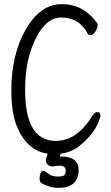

<svg xmlns="http://www.w3.org/2000/svg" viewBox="-20 -732 540 932"><path d="M264 180Q222 180 181 157Q172 151 172 134Q172 122 176.5 109.5Q181 97 190 97Q197 97 199 100Q216 114 229 119.5Q242 125 264 125Q281 125 290 120Q299 115 299 97Q299 72 269 72Q258 72 237 76Q220 76 211 66.5Q202 57 202 45Q202 41 203 39Q204 37 204.5 35Q205 33 206.5 30Q208 27 208 24Q210 16 212 14Q107 0 58 -129Q35 -193 35 -293Q35 -468 105.5 -590Q176 -712 280 -712Q386 -712 452 -619Q454 -615 454 -610Q454 -597 443 -579Q432 -561 419 -561Q410 -561 405 -570Q364 -647 277 -647Q183 -647 126 -477Q102 -396 102 -295Q102 -48 251 -48Q355 -48 430 -173Q440 -188 453 -188Q468 -188 468 -169Q468 -164 457 -138Q434 -78 361 -20Q323 8 274 14L270 28H281Q362 28 362 97Q358 180 264 180Z"/></svg>

Font: LXGW WenKai Mono Lite
Style: Regular
Weight: 400
Monospace: yes
Designer: LXGW / Fontworks Inc.
Foundry: LXGW / Fontworks Inc.
Version: Version 1.520; June 14, 2025